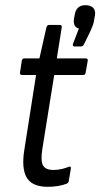

<svg xmlns="http://www.w3.org/2000/svg" viewBox="-20 -712 387 740"><path d="M164 8Q104 8 83 -27.5Q62 -63 74 -136L119 -423H65Q56 -423 57 -432L64 -478Q66 -487 74 -487H132L159 -607Q162 -616 169 -616H210Q219 -616 218 -607L199 -487H310Q320 -487 318 -477L310 -432Q309 -423 300 -423H189L143 -137Q136 -91 146 -74Q156 -57 186 -57Q203 -57 217.5 -60.5Q232 -64 245 -69Q255 -73 253 -62L245 -14Q244 -7 237 -4Q222 2 203 5Q184 8 164 8ZM267 -533Q263 -533 261.5 -535.5Q260 -538 261 -542L284 -602Q261 -608 265 -639L268 -655Q274 -692 309 -692Q329 -692 339 -682Q349 -672 346 -652L343 -637Q342 -626 338 -615Q334 -604 328 -591L304 -542Q300 -533 292 -533Z"/></svg>

Font: Sofia Sans Condensed
Style: Italic
Weight: 400
Italic angle: -9°
Designer: Botio Nikoltchev, Ani Petrova
Foundry: lettersoup
Version: Version 4.101